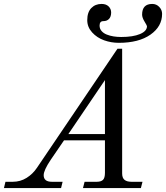

<svg xmlns="http://www.w3.org/2000/svg" viewBox="-64 -961 848 981"><path d="M381.8 -857.9Q381.8 -898.4 402.3 -919.7Q422.9 -940.9 455.1 -940.9Q478 -940.9 491 -928.2Q503.9 -915.5 503.9 -897Q503.9 -876 493.2 -864.5Q482.4 -853 463.9 -853Q444.8 -853 444.8 -830.1Q444.8 -814.5 454.8 -802.7Q464.8 -791 481.4 -784.4Q498 -777.8 516.6 -774.9Q535.2 -772 555.2 -772Q615.7 -772 651.4 -787.1Q687 -802.2 687 -827.1Q687 -830.1 674.6 -850.6Q662.1 -871.1 662.1 -886.2Q662.1 -940.9 713.9 -940.9Q734.9 -940.9 749.5 -925.8Q764.2 -910.6 764.2 -890.1Q764.2 -825.7 704.6 -783.9Q645 -742.2 543 -742.2Q503.9 -742.2 467.8 -755.1Q431.6 -768.1 406.7 -795.4Q381.8 -822.8 381.8 -857.9ZM472.2 -551.8 285.2 -275.9H472.2ZM248 0H-43.9L-36.1 -32.2H1Q40 -32.2 72 -52.2Q104 -72.3 125 -104L536.1 -711.9H560.1V-75.2Q560.1 -51.8 572.3 -42Q584.5 -32.2 607.9 -32.2H664.1L655.8 0H359.9L368.2 -32.2H430.2Q452.1 -32.2 462.2 -42Q472.2 -51.8 472.2 -78.1V-244.1H263.2L194.8 -144Q159.2 -90.8 159.2 -65.9Q159.2 -32.2 201.2 -32.2H255.9Z"/></svg>

Font: Flanker Steampunk
Style: Italic
Weight: 400
Italic angle: -12°
Designer: Alexey Kryukov, Leonardo Di Lena
Foundry: Alexey Kryukov, Leonardo Di Lena
Version: 1.210